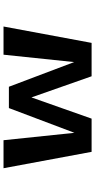

<svg xmlns="http://www.w3.org/2000/svg" viewBox="255 -795 540 1090"><g transform="rotate(-90 525.0 -250.0)"><path d="M396.5 0H208L115 -500H274L316 -97.5L456.5 -469.5H577.5L717.5 -99L759.5 -500H919.5L826.5 0H637L517 -341.5Z"/></g></svg>

Font: League Mono Extended SemiBold
Style: Regular
Weight: 600
Width: 9
Designer: Tyler Finck
Foundry: The League of Moveable Type / Tyler Finck
Version: Version 2.210